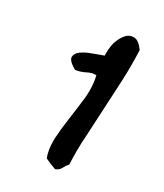

<svg xmlns="http://www.w3.org/2000/svg" viewBox="-115 -699 430 504"><g transform="rotate(30 100.5 -446.5)"><path d="M170.9 -627Q171.9 -602.5 171.9 -579.1Q171.9 -556.6 170.9 -535.2Q168.9 -491.2 166.5 -449.2Q164.1 -407.2 162.1 -364.3Q160.2 -340.8 160.2 -315.4Q160.2 -294.9 161.1 -274.4Q154.3 -266.6 149.9 -257.8Q145.5 -249 134.8 -245.1Q126 -248 117.7 -251.5Q109.4 -254.9 101.6 -258.8Q93.8 -280.3 93.8 -304.7V-315.4Q95.7 -345.7 100.6 -379.4Q105.5 -413.1 109.4 -447.3Q110.4 -459 110.4 -469.7Q110.4 -492.2 105.5 -512.7H100.6Q91.8 -512.7 80.1 -506.8Q65.4 -499 49.8 -497.1Q25.4 -510.7 25.4 -522.5Q25.4 -533.2 37.6 -542Q49.8 -550.8 67.9 -557.1Q85.9 -563.5 98.6 -568.4V-578.1Q98.6 -593.8 102.5 -608.4Q108.4 -627 119.1 -638.7Q127.9 -648.4 140.6 -648.4H142.6Q156.2 -647.5 170.9 -627Z"/></g></svg>

Font: Crafty Girls
Style: Regular
Weight: 400
Designer: Crystal Kluge
Foundry: Font Diner, Inc DBA Tart Workshop
Version: Version 1.000